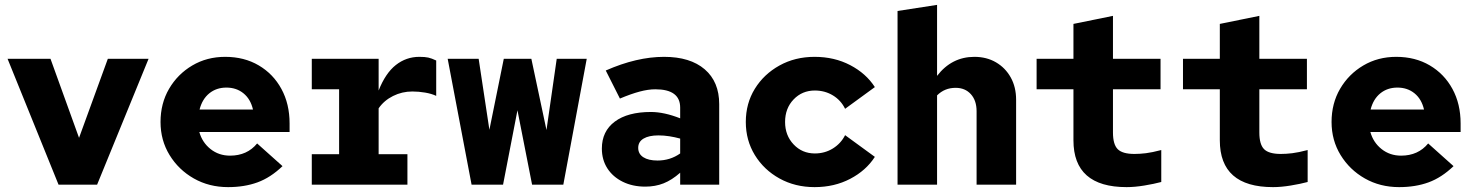

<svg xmlns="http://www.w3.org/2000/svg" viewBox="-20 -757 6040 787"><path d="M220 0 11 -516H187L304 -192L422 -516H589L378 0Z M915 10Q837 10 774.5 -25.5Q712 -61 675 -121.5Q638 -182 638 -257Q638 -333 673 -393Q708 -453 768 -488.5Q828 -524 903 -524Q981 -524 1040.5 -489Q1100 -454 1133.5 -392.5Q1167 -331 1167 -251V-216H797Q809 -173 843 -146Q877 -119 923 -119Q993 -119 1034 -169L1138 -76Q1089 -29 1035.5 -9.5Q982 10 915 10ZM798 -308H1017Q1007 -351 978 -374.5Q949 -398 908 -398Q867 -398 838 -374.5Q809 -351 798 -308Z M1258 0V-125H1370V-391H1258V-516H1532V-386Q1560 -457 1602.5 -490.5Q1645 -524 1699 -524Q1722 -524 1735.5 -521Q1749 -518 1768 -509V-364Q1749 -373 1722.5 -377.5Q1696 -382 1670 -382Q1628 -382 1591 -363.5Q1554 -345 1532 -313V-125H1650V0Z M1913 0 1815 -516H1942L1986 -225L2045 -516H2158L2220 -224L2262 -516H2385L2289 0H2161L2101 -305L2042 0Z M2625 8Q2573 8 2532.5 -12Q2492 -32 2469.5 -67Q2447 -102 2447 -148Q2447 -219 2500 -258.5Q2553 -298 2648 -298Q2702 -298 2768 -272V-316Q2768 -391 2666 -391Q2637 -391 2601.5 -381.5Q2566 -372 2521 -353L2463 -468Q2590 -524 2702 -524Q2809 -524 2868.5 -473Q2928 -422 2928 -330V0H2768V-49Q2734 -19 2700 -5.5Q2666 8 2625 8ZM2596 -151Q2596 -126 2617 -112.5Q2638 -99 2675 -99Q2727 -99 2768 -128V-189Q2746 -195 2723.5 -198.5Q2701 -202 2679 -202Q2640 -202 2618 -189Q2596 -176 2596 -151Z M3319 10Q3239 10 3175 -25.5Q3111 -61 3074 -121.5Q3037 -182 3037 -257Q3037 -333 3074 -393Q3111 -453 3175 -488.5Q3239 -524 3319 -524Q3400 -524 3465 -490Q3530 -456 3566 -400L3444 -311Q3427 -346 3394 -366Q3361 -386 3320 -386Q3268 -386 3233 -349.5Q3198 -313 3198 -257Q3198 -202 3233 -165Q3268 -128 3320 -128Q3361 -128 3394 -148.5Q3427 -169 3444 -203L3566 -114Q3530 -58 3465 -24Q3400 10 3319 10Z M3659 0V-712L3821 -737V-446Q3881 -524 3974 -524Q4024 -524 4062.5 -501.5Q4101 -479 4123 -439.5Q4145 -400 4145 -348V0H3983V-301Q3983 -345 3959.5 -371Q3936 -397 3897 -397Q3852 -397 3821 -366V0Z M4598 10Q4380 10 4380 -182V-391H4229V-516H4380V-659L4542 -692V-516H4737V-391H4542V-214Q4542 -165 4561.5 -145.5Q4581 -126 4630 -126Q4652 -126 4677 -129Q4702 -132 4740 -142V-11Q4710 -3 4670.5 3.5Q4631 10 4598 10Z M5198 10Q4980 10 4980 -182V-391H4829V-516H4980V-659L5142 -692V-516H5337V-391H5142V-214Q5142 -165 5161.5 -145.5Q5181 -126 5230 -126Q5252 -126 5277 -129Q5302 -132 5340 -142V-11Q5310 -3 5270.5 3.5Q5231 10 5198 10Z M5715 10Q5637 10 5574.5 -25.5Q5512 -61 5475 -121.5Q5438 -182 5438 -257Q5438 -333 5473 -393Q5508 -453 5568 -488.5Q5628 -524 5703 -524Q5781 -524 5840.5 -489Q5900 -454 5933.5 -392.5Q5967 -331 5967 -251V-216H5597Q5609 -173 5643 -146Q5677 -119 5723 -119Q5793 -119 5834 -169L5938 -76Q5889 -29 5835.5 -9.5Q5782 10 5715 10ZM5598 -308H5817Q5807 -351 5778 -374.5Q5749 -398 5708 -398Q5667 -398 5638 -374.5Q5609 -351 5598 -308Z"/></svg>

Font: Red Hat Mono
Style: Bold
Weight: 700
Monospace: yes
Designer: Pentagram, MCKL
Foundry: Pentagram, MCKL
Version: Version 1.023; ttfautohint (v1.8.3)